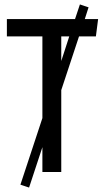

<svg xmlns="http://www.w3.org/2000/svg" viewBox="-20 -775 468 865"><path d="M336 -611 256 -369V0H171V-112L111 70L72 57L171 -243V-611H11V-689H318L340 -755L379 -742L362 -689H422L412 -611ZM292 -611H256V-500Z"/></svg>

Font: Fira Sans Compressed
Style: Regular
Weight: 400
Width: 1
Designer: bBox Type GmbH & Carrois Corporate GbR & Edenspiekermann AG
Foundry: bBox Type GmbH & Carrois Corporate GbR & Edenspiekermann AG
Version: Version 4.301